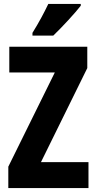

<svg xmlns="http://www.w3.org/2000/svg" viewBox="-20 -950 488 970"><path d="M388 -921V-930H224C203 -886 177 -837 144 -784V-770H249C296 -815 360 -885 388 -921ZM427 0V-131H187L421 -606V-714H27V-584H257L22 -108V0Z"/></svg>

Font: Noto Sans Myanmar ExtraCondensed ExtraBold
Style: Regular
Weight: 800
Width: 2
Designer: Monotype Design Team
Foundry: Monotype Imaging Inc.
Version: Version 2.107